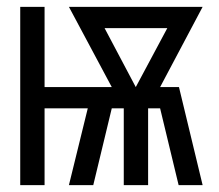

<svg xmlns="http://www.w3.org/2000/svg" viewBox="-20 -540 640 560"><path d="M39 0V-520H110V-286H306L181 -520H571L447 -286H502L571 0H501L447 -224H412V0H341V-224H306L252 0H181L236 -224H110V0ZM376 -286 468 -458H285Z"/></svg>

Font: Iosevka Extended
Style: Regular
Weight: 400
Width: 7
Monospace: yes
Designer: Belleve Invis
Foundry: Belleve Invis
Version: Version 32.5.0; ttfautohint (v1.8.4)